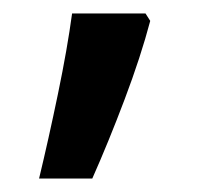

<svg xmlns="http://www.w3.org/2000/svg" viewBox="-20 -136 314 285"><path d="M203 -105Q189 -52 165 11.5Q141 75 117 129H38Q52 71 66 3.5Q80 -64 87 -116H196Z"/></svg>

Font: Noto Kufi Arabic Medium
Style: Regular
Weight: 500
Designer: Monotype Design Team, David Williams, Khaled Hosny
Foundry: Google LLC
Version: Version 2.109; ttfautohint (v1.8.4.7-5d5b)